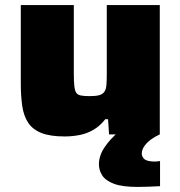

<svg xmlns="http://www.w3.org/2000/svg" viewBox="-20 -530 711 757"><path d="M235 8Q177 8 142.5 -6Q108 -20 90.5 -47Q73 -74 67.5 -113.5Q62 -153 62 -200V-510H271V-242Q271 -210 273 -191.5Q275 -173 280.5 -164.5Q286 -156 299 -153.5Q312 -151 333 -151Q357 -151 370.5 -154.5Q384 -158 391 -167.5Q398 -177 399.5 -194Q401 -211 401 -238V-510H610V0H410L406 -60H395Q376 -35 350.5 -19.5Q325 -4 295.5 2Q266 8 235 8ZM523 207Q462 207 429 194.5Q396 182 383 161.5Q370 141 370 118Q370 84 392 51Q414 18 449 -11L610 0Q594 7 578 18Q562 29 551 43.5Q540 58 539 73Q538 87 549 97Q560 107 591 107Q593 107 598.5 106.5Q604 106 611 105V204Q593 205 568 206Q543 207 523 207Z"/></svg>

Font: Saira Expanded ExtraBold
Style: Regular
Weight: 800
Width: 7
Designer: Hector Gatti with collaboration of the Omnibus-Type team
Foundry: Omnibus-Type
Version: Version 1.101